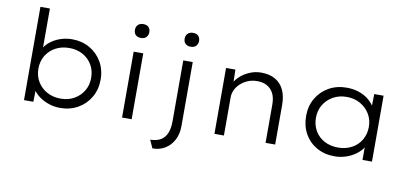

<svg xmlns="http://www.w3.org/2000/svg" viewBox="-82 -1025 3177 1498"><g transform="rotate(10 1506.5 -275.5)"><path d="M419 10Q376 10 337 -2Q298 -14 266 -34.5Q234 -55 212 -82Q190 -109 181 -138L209 -134L206 -1H132V-740H207V-397L186 -390Q196 -419 217 -445Q238 -471 269.5 -491Q301 -511 339.5 -522.5Q378 -534 421 -534Q498 -534 559.5 -499Q621 -464 657 -402.5Q693 -341 693 -262Q693 -184 657.5 -122.5Q622 -61 560 -25.5Q498 10 419 10ZM411 -62Q471 -62 517.5 -88.5Q564 -115 591 -160Q618 -205 618 -262Q618 -321 591.5 -366Q565 -411 518 -437Q471 -463 411 -463Q349 -463 301.5 -437Q254 -411 227 -366Q200 -321 200 -263Q200 -205 227.5 -159.5Q255 -114 302.5 -88Q350 -62 411 -62Z M909 0V-522H985V0ZM946 -637Q919 -637 904 -651.5Q889 -666 889 -692Q889 -716 904.5 -731.5Q920 -747 946 -747Q974 -747 988.5 -732.5Q1003 -718 1003 -692Q1003 -668 988 -652.5Q973 -637 946 -637Z M1184 196 1155 132Q1207 131 1239 111.5Q1271 92 1286.5 54Q1302 16 1302 -38V-522H1377V-16Q1377 49 1352 96Q1327 143 1284 169.5Q1241 196 1184 196ZM1340 -637Q1313 -637 1298 -651.5Q1283 -666 1283 -692Q1283 -716 1298.5 -731.5Q1314 -747 1340 -747Q1368 -747 1382.5 -732.5Q1397 -718 1397 -692Q1397 -668 1382 -652.5Q1367 -637 1340 -637Z M1641 0V-522H1715L1718 -397L1700 -394Q1714 -430 1745.5 -461.5Q1777 -493 1822.5 -513.5Q1868 -534 1918 -534Q1985 -534 2030.5 -507.5Q2076 -481 2099 -432Q2122 -383 2122 -313V0H2046V-305Q2046 -357 2028 -392Q2010 -427 1976.5 -445.5Q1943 -464 1898 -463Q1858 -463 1825 -449Q1792 -435 1767.5 -412.5Q1743 -390 1729.5 -361.5Q1716 -333 1716 -303V0H1679Q1669 0 1659.5 0Q1650 0 1641 0Z M2593 10Q2513 10 2451.5 -25Q2390 -60 2355.5 -121.5Q2321 -183 2321 -262Q2321 -341 2357 -402.5Q2393 -464 2455 -499Q2517 -534 2596 -534Q2645 -534 2686.5 -521Q2728 -508 2759.5 -485Q2791 -462 2811 -433.5Q2831 -405 2836 -375L2812 -382L2815 -522H2889V0H2814V-136L2834 -147Q2828 -117 2807 -89Q2786 -61 2753 -38.5Q2720 -16 2679 -3Q2638 10 2593 10ZM2609 -62Q2669 -62 2716.5 -87.5Q2764 -113 2791 -158.5Q2818 -204 2818 -262Q2818 -319 2791 -364Q2764 -409 2716.5 -436Q2669 -463 2609 -463Q2547 -463 2500 -436Q2453 -409 2426 -364Q2399 -319 2399 -262Q2399 -204 2425 -159Q2451 -114 2498.5 -88Q2546 -62 2609 -62Z"/></g></svg>

Font: Lexend Exa Light
Style: Regular
Weight: 300
Designer: Bonnie Shaver-Troup, Thomas Jockin
Foundry: Lexend
Version: Version 1.007